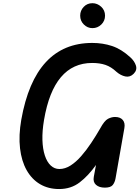

<svg xmlns="http://www.w3.org/2000/svg" viewBox="-20 -1204 895 1232"><path d="M359.5 9Q290 9 237 -22.2Q184 -53.5 151 -112Q118 -170.5 108.5 -252.5Q99 -334.5 116.5 -435.5Q204 -928.5 572.5 -928.5Q639.5 -928.5 699 -908.8Q758.5 -889 815.5 -837Q842.5 -813 852 -783.8Q861.5 -754.5 837.5 -730.5Q814 -707 784 -713.5Q754 -720 727.5 -743Q693.5 -775 656.8 -787.5Q620 -800 571.5 -800Q324.5 -800 262.5 -434.5Q250.5 -363.5 252.2 -305.8Q254 -248 267.8 -206.2Q281.5 -164.5 305.5 -142Q329.5 -119.5 361 -119.5Q397.5 -119.5 432.8 -142Q468 -164.5 501.2 -202.5Q534.5 -240.5 565.2 -286.8Q596 -333 623 -380Q650 -430 673.2 -441.8Q696.5 -453.5 718 -453.5Q751.5 -453.5 767.8 -434.2Q784 -415 778 -381.5L721.5 -60Q717 -34 703.5 -17Q690 0 653 0Q616 0 595.8 -18.2Q575.5 -36.5 582 -70L596 -145.5Q546.5 -76 491 -33.5Q435.5 9 359.5 9ZM573 -1023.5Q541.5 -1023.5 518 -1046.8Q494.5 -1070 494.5 -1103.5Q494.5 -1136 517 -1159.8Q539.5 -1183.5 573 -1183.5Q604.5 -1183.5 629.2 -1160.8Q654 -1138 654 -1103.5Q654 -1070 630.2 -1046.8Q606.5 -1023.5 573 -1023.5Z"/></svg>

Font: Edu AU VIC WA NT Pre
Style: Bold
Weight: 700
Designer: Tina and Corey Anderson, Eben Sorkin, Mirko Velimirovic
Foundry: Google for Education
Version: Version 1.001